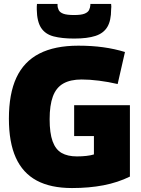

<svg xmlns="http://www.w3.org/2000/svg" viewBox="-20 -941 714 971"><path d="M25 -341Q25 -467 63 -548.5Q101 -630 179 -670Q257 -710 376 -710Q411 -710 442 -708Q473 -706 502 -702Q531 -698 558.5 -692Q586 -686 612 -678L575 -516Q528 -527 480.5 -533Q433 -539 393 -539Q336 -539 300 -518.5Q264 -498 247.5 -453.5Q231 -409 231 -338Q231 -268 246 -226.5Q261 -185 291.5 -167.5Q322 -150 369 -150Q394 -150 416.5 -152.5Q439 -155 455 -160V-253H355V-409H637V-48Q576 -18 503.5 -4Q431 10 344 10Q236 10 165.5 -28Q95 -66 60 -143.5Q25 -221 25 -341ZM355 -746Q293 -746 251 -757Q209 -768 188 -800Q167 -832 166 -893Q166 -900 166 -907Q166 -914 167 -921H271Q271 -920 271 -918.5Q271 -917 271 -915Q271 -902 277 -890Q283 -878 300.5 -871.5Q318 -865 355 -865Q391 -865 408 -872Q425 -879 430.5 -890.5Q436 -902 437 -915Q437 -917 437 -918.5Q437 -920 437 -921H542Q543 -914 543 -907Q543 -900 542 -893Q542 -837 523 -805Q504 -773 463 -759.5Q422 -746 355 -746Z"/></svg>

Font: Georama ExtraCondensed Thin ExtraBold
Style: Regular
Weight: 800
Version: Version 1.001